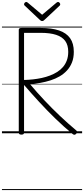

<svg xmlns="http://www.w3.org/2000/svg" viewBox="-20 -1363 860 1964"><path d="M199 14Q185 14 178.5 9Q172 4 172 -6V-1058Q172 -1068 179 -1072.5Q186 -1077 200 -1077H395Q509 -1077 584 -1051.5Q659 -1026 697 -972.5Q735 -919 735 -833Q735 -772 716.5 -725Q698 -678 665.5 -642.5Q633 -607 590 -582Q547 -557 497 -541Q447 -525 393.5 -515.5Q340 -506 288 -501Q357 -419 434 -337Q511 -255 593.5 -177Q676 -99 761 -28Q769 -21 769.5 -12.5Q770 -4 758 7Q749 16 740.5 15.5Q732 15 723 8Q634 -65 548 -148.5Q462 -232 381 -320Q300 -408 226 -494V-6Q226 4 220 9Q214 14 199 14ZM226 -545Q271 -546 317 -551Q363 -556 407 -565.5Q451 -575 491.5 -590.5Q532 -606 566 -627.5Q600 -649 625 -678.5Q650 -708 664 -746.5Q678 -785 678 -833Q678 -901 647.5 -943.5Q617 -986 554.5 -1006.5Q492 -1027 397 -1027H226ZM574 -1343Q581 -1343 588.5 -1335.5Q596 -1328 596 -1319Q596 -1316 595 -1313Q594 -1310 591 -1306L436 -1161Q431 -1156 425.5 -1152Q420 -1148 411 -1148Q402 -1148 397 -1152Q392 -1156 386 -1161L231 -1307Q228 -1311 227 -1314Q226 -1317 226 -1319Q226 -1328 233.5 -1335.5Q241 -1343 249 -1343Q253 -1343 257 -1340.5Q261 -1338 265 -1335L411 -1212L557 -1335Q561 -1338 565 -1340.5Q569 -1343 574 -1343ZM0 571H820V581H0ZM0 -20H820V0H0ZM0 -505H820V-500H0ZM0 -1091H820V-1081H0Z"/></svg>

Font: Playwrite PT Guides
Style: Regular
Weight: 400
Designer: Veronika Burian, José Scaglione
Foundry: TypeTogether
Version: Version 1.003